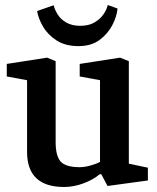

<svg xmlns="http://www.w3.org/2000/svg" viewBox="-20 -735 625 766"><path d="M236 11Q162 11 125 -24Q88 -59 88 -129V-415L7 -430V-480L168 -505L202 -491V-168Q202 -113 222 -90.5Q242 -68 298 -68Q317 -68 340.5 -74.5Q364 -81 379 -89V-415L298 -430V-480L459 -505L494 -491V-82L570 -66V-15L409 7L384 -40H378Q352 -18 313 -3.5Q274 11 236 11ZM293 -551Q241 -551 206 -573.5Q171 -596 152 -628.5Q133 -661 128 -691L194 -714Q198 -697 210 -677.5Q222 -658 244.5 -645Q267 -632 300 -632Q333 -632 356 -645Q379 -658 392.5 -677.5Q406 -697 410 -715L449 -701Q446 -669 428 -634.5Q410 -600 377 -575.5Q344 -551 293 -551Z"/></svg>

Font: Faustina Light SemiBold
Style: Regular
Weight: 600
Version: Version 1.200